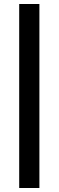

<svg xmlns="http://www.w3.org/2000/svg" viewBox="-20 -744 293 960"><path d="M76 196V-724H177V196Z"/></svg>

Font: Archivo SemiBold
Style: Bold
Weight: 700
Version: Version 2.001